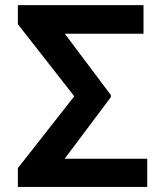

<svg xmlns="http://www.w3.org/2000/svg" viewBox="-20 -741 661 761"><path d="M419.4 -364.3V-356L236.3 -111.8H563.5V0H50.8V-74.7L274.4 -359.4L50.8 -645V-720.7H548.8V-607.4H236.8Z"/></svg>

Font: Inter Tight SemiBold
Style: Regular
Weight: 600
Designer: Rasmus Andersson
Foundry: rsms
Version: Version 3.004; ttfautohint (v1.8.4.7-5d5b)